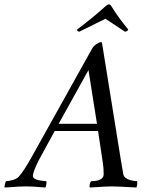

<svg xmlns="http://www.w3.org/2000/svg" viewBox="-75 -836 667 859"><path d="M412.6 -816.4Q418 -816.4 422.4 -809.6Q455.6 -755.9 498.5 -704.1Q498 -699.7 493.4 -697Q488.8 -694.3 483.9 -694.3L397 -752Q326.7 -717.8 279.8 -694.3Q275.4 -694.3 272.5 -697Q269.5 -699.7 270 -704.1Q338.9 -755.4 398.9 -809.6Q406.7 -816.4 412.6 -816.4ZM333 -25.4Q359.4 -25.4 374 -33.2Q388.7 -41 388.7 -55.7Q388.7 -85 385.7 -103.5L363.8 -250H169.9Q120.6 -160.6 100.1 -122.1Q72.3 -67.9 72.3 -48.8Q72.3 -41.5 80.3 -36.4Q88.4 -31.2 100.1 -29.3Q111.8 -27.3 119.9 -26.4Q127.9 -25.4 132.3 -25.4Q133.8 -23.4 132.3 -12.5Q130.9 -1.5 128.4 2.9Q115.2 2.4 100.3 1Q85.4 -0.5 72.3 -1.2Q59.1 -2 41.5 -2Q22.9 -2 9 -1.2Q-4.9 -0.5 -21.7 1Q-38.6 2.4 -54.2 2.9Q-55.7 1 -53.5 -9.5Q-51.3 -20 -48.3 -25.4Q-37.1 -25.4 -18.8 -30.5Q-0.5 -35.6 7.3 -43.9Q30.8 -68.8 67.9 -135.7L337.4 -619.1Q343.3 -629.9 356.4 -638.7Q369.6 -647.5 376.5 -647.5Q379.9 -647.5 381.3 -644.5L465.3 -123Q475.1 -63.5 476.6 -56.6Q478.5 -46.9 487.3 -40Q496.1 -33.2 507.3 -30.3Q518.6 -27.3 526.1 -26.4Q533.7 -25.4 538.1 -25.4Q540 -19.5 538.6 -9.8Q537.1 0 535.2 2.9Q444.8 -2 428.2 -2Q409.7 -2 394.5 -1.2Q379.4 -0.5 360.8 1Q342.3 2.4 327.1 2.9Q324.2 -1 326.4 -11.2Q328.6 -21.5 333 -25.4ZM187.5 -282.2H358.9L320.8 -522.5Z"/></svg>

Font: Amiri
Style: Slanted
Weight: 400
Italic angle: 9°
Designer: Khaled Hosny
Version: Version 000.107